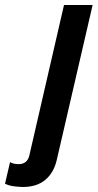

<svg xmlns="http://www.w3.org/2000/svg" viewBox="-145 -530 389 765"><path d="M-54 215Q-66 215 -87.5 212.5Q-109 210 -125 202L-105 116Q-92 124 -71 124Q-36 124 -28 89L110 -510H224L81 108Q69 159 35 187Q1 215 -54 215Z"/></svg>

Font: Instrument Sans Condensed SemiBold Italic
Style: Regular
Weight: 600
Width: 3
Italic angle: -13°
Designer: Rodrigo Fuenzalida
Foundry: fragTYPE
Version: Version 1.000; ttfautohint (v1.8.4.7-5d5b);gftools[0.9.28]